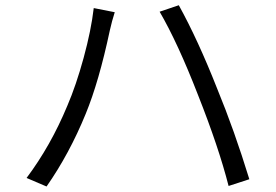

<svg xmlns="http://www.w3.org/2000/svg" viewBox="-20 -714 1040 723"><path d="M233.4 -315.4Q266.6 -392.6 294.9 -496.1Q323.2 -599.6 333 -683.6L412.1 -668Q401.4 -634.8 393.6 -599.6Q352.5 -406.2 302.7 -285.2Q241.2 -134.8 155.3 -11.7L80.1 -43.9Q170.9 -165 233.4 -315.4ZM725.6 -356.4Q649.4 -552.7 581.1 -669.9L653.3 -694.3Q725.6 -563.5 797.9 -379.9Q862.3 -223.6 918.9 -39.1L840.8 -13.7Q803.7 -159.2 725.6 -356.4Z"/></svg>

Font: Gen Shin Gothic Normal
Style: Regular
Weight: 300
Designer: [Source Han Sans]
Ryoko NISHIZUKA  (kana & ideographs); Paul D. Hunt (Latin, Greek & Cyrillic); Wenlong ZHANG  (bopomofo
Version: Version 1.002.20150607